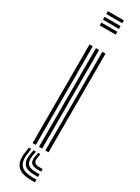

<svg xmlns="http://www.w3.org/2000/svg" viewBox="-255 -819 739 1011"><g transform="rotate(30 114.0 -313.5)"><path d="M63.2 -782.8V-800H160.2V-782.8ZM63.2 -748V-765.2H160.2V-748ZM63.2 -713.5V-730.8H160.2V-713.5ZM144.8 0V-600H164V0ZM67 0V-600H86.5V0ZM106 0V-600H125.2V0ZM76.8 30 72 64.2Q65.2 112 86.1 134.2Q107 156.5 159 156.5H181.2V172.8H159Q98.2 172.8 73.9 146.5Q49.5 120.2 57.2 64.2L62.2 30ZM131.8 30 127.2 59Q122.2 91.8 159 91.8H181.2V107.5H159Q104.5 107.5 113 59L118 30ZM104.8 30 99.8 61.8Q94.8 94 108.9 108.9Q123 123.8 159 123.8H181.2V140.2H159Q114.5 140.2 96.8 121.1Q79 102 85 61.8L90 30Z"/></g></svg>

Font: Big Shoulders Inline Text SemiBold
Style: Regular
Weight: 600
Designer: Patric King
Foundry: XO Type Co
Version: Version 1.000